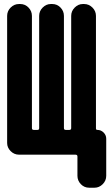

<svg xmlns="http://www.w3.org/2000/svg" viewBox="-20 -750 540 931"><path d="M452.1 -120.1Q469.7 -120.1 482.4 -107.4Q495.1 -94.7 495.1 -77.1V102.5Q495.1 126 478 143.1Q460.9 160.2 438.5 160.2H412.1Q388.7 160.2 372.1 143.1Q355.5 126 355.5 102.5V8.8Q355.5 0 345.7 0H72.3Q48.8 0 31.7 -17.1Q14.6 -34.2 14.6 -56.6V-672.9Q14.6 -696.3 31.7 -713.4Q48.8 -730.5 72.3 -730.5H78.1Q101.6 -730.5 118.2 -713.4Q134.8 -696.3 134.8 -672.9V-128.9Q134.8 -120.1 143.6 -120.1H162.1Q169.9 -120.1 169.9 -128.9V-672.9Q169.9 -696.3 187 -713.4Q204.1 -730.5 226.6 -730.5H233.4Q256.8 -730.5 273.4 -713.4Q290 -696.3 290 -672.9V-128.9Q290 -120.1 298.8 -120.1H316.4Q325.2 -120.1 325.2 -128.9V-672.9Q325.2 -696.3 342.3 -713.4Q359.4 -730.5 381.8 -730.5H387.7Q411.1 -730.5 428.2 -713.4Q445.3 -696.3 445.3 -672.9V-127Q445.3 -120.1 452.1 -120.1Z"/></svg>

Font: Rounded Mgen+ 2m bold
Style: Bold
Weight: 700
Designer: [Source Han Sans]
Ryoko NISHIZUKA  (kana & ideographs); Paul D. Hunt (Latin, Greek & Cyrillic); Wenlong ZHANG  (bopomofo
Version: Version 1.059.20150602